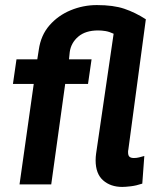

<svg xmlns="http://www.w3.org/2000/svg" viewBox="-20 -727 639 757"><path d="M462 10Q416 10 386.5 -16Q357 -42 357 -95Q357 -101 357.5 -108.5Q358 -116 359 -122L428 -594Q411 -602 396 -604.5Q381 -607 367 -607Q317 -607 288.5 -582.5Q260 -558 255 -522L252 -493H341L327 -396H237L182 0H57L113 -396H31L45 -493H127L133 -531Q141 -588 175 -627Q209 -666 258.5 -686.5Q308 -707 362 -707Q427 -707 470 -692.5Q513 -678 555 -651L486 -137Q485 -134 485 -131.5Q485 -129 485 -126Q485 -114 490.5 -109Q496 -104 508 -104Q519 -104 528.5 -106.5Q538 -109 549 -112L541 -3Q517 5 495.5 7.5Q474 10 462 10Z"/></svg>

Font: Hanken Grotesk
Style: Bold Italic
Weight: 700
Italic angle: -8°
Designer: Alfredo Marco Pradil
Foundry: Hanken Design Co.
Version: Version 3.013